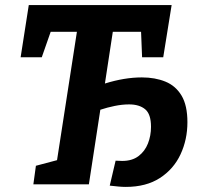

<svg xmlns="http://www.w3.org/2000/svg" viewBox="-20 -724 797 754"><path d="M474 10Q459 10 444.5 8.5Q430 7 411 5L434 -93Q441 -93 447 -92.5Q453 -92 460 -92Q499 -92 524 -111Q549 -130 561 -160.5Q573 -191 573 -226Q573 -276 550 -295Q527 -314 487 -314Q460 -314 430.5 -308Q401 -302 374 -293L329 0H111L121 -73L204 -95L282 -599H179L144 -499H61L93 -704H654L621 -499H538L534 -599H423L392 -396Q469 -420 537 -420Q589 -420 629.5 -403.5Q670 -387 693 -348.5Q716 -310 716 -244Q716 -176 689 -118Q662 -60 608 -25Q554 10 474 10Z"/></svg>

Font: Bitter
Style: Bold Italic
Weight: 700
Italic angle: -9°
Designer: Sol Matas, and Bitter project Authors
Foundry: Sol Matas
Version: Version 2.001